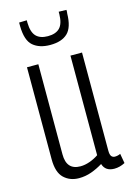

<svg xmlns="http://www.w3.org/2000/svg" viewBox="-115 -797 591 866"><g transform="rotate(-15 180.0 -364.5)"><path d="M144 10Q102 10 74 -16.5Q46 -43 46 -105V-534H99V-113Q99 -40 164 -40Q185 -40 207.5 -48Q230 -56 249 -69V-534H303V-76Q303 -57 309 -49.5Q315 -42 325 -42Q339 -42 351 -48L359 -3Q334 10 309 10Q267 10 256 -26Q230 -10 202 0Q174 10 144 10ZM174 -604Q124 -604 94.5 -629Q65 -654 64 -721Q64 -730 64 -738L100 -739Q100 -736 100 -733Q100 -730 100 -727Q101 -683 119.5 -664Q138 -645 174 -645Q211 -645 229.5 -664Q248 -683 249 -727Q249 -733 249 -739L285 -738Q285 -733 285 -729Q285 -725 284 -721Q283 -657 255.5 -630.5Q228 -604 174 -604Z"/></g></svg>

Font: Georama Condensed Light
Style: Regular
Weight: 300
Width: 3
Designer: Jean-Baptiste Levee
Foundry: Production Type
Version: Version 1.000